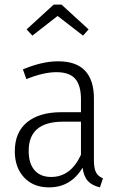

<svg xmlns="http://www.w3.org/2000/svg" viewBox="-20 -799 519 830"><path d="M425 -28 412 11Q378 3 360 -16.5Q342 -36 337 -74Q286 11 192 11Q124 11 84 -32Q44 -75 44 -145Q44 -227 97 -270.5Q150 -314 246 -314H330V-370Q330 -430 305 -458.5Q280 -487 224 -487Q168 -487 94 -457L79 -499Q162 -534 231 -534Q310 -534 348 -493Q386 -452 386 -374V-107Q386 -71 395 -54Q404 -37 425 -28ZM330 -130V-273H253Q104 -273 104 -147Q104 -92 129.5 -63Q155 -34 201 -34Q286 -34 330 -130ZM95 -672 212 -779H246L363 -672L339 -645L229 -730L120 -645Z"/></svg>

Font: Fira Sans Condensed Light
Style: Regular
Weight: 300
Width: 3
Designer: bBox Type GmbH & Carrois Corporate GbR & Edenspiekermann AG
Foundry: bBox Type GmbH & Carrois Corporate GbR & Edenspiekermann AG
Version: Version 4.301